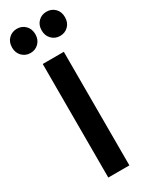

<svg xmlns="http://www.w3.org/2000/svg" viewBox="-248 -978 803 1025"><g transform="rotate(-30 153.0 -466.0)"><path d="M88.5 0V-700H218.5V0ZM62.5 -783Q32 -783 11.2 -803.8Q-9.5 -824.5 -9.5 -857.5Q-9.5 -891 11.2 -911.5Q32 -932 62.5 -932Q92.5 -932 113.2 -911.5Q134 -891 134 -857.5Q134 -824.5 113.2 -803.8Q92.5 -783 62.5 -783ZM244.5 -783Q214.5 -783 193.8 -803.8Q173 -824.5 173 -857.5Q173 -891 193.8 -911.5Q214.5 -932 244.5 -932Q275.5 -932 296 -911.5Q316.5 -891 316.5 -857.5Q316.5 -824.5 296 -803.8Q275.5 -783 244.5 -783Z"/></g></svg>

Font: Geologica Medium
Style: Regular
Weight: 500
Designer: Sindre Bremnes, Frode Helland
Foundry: Monokrom Skriftforlag AS
Version: Version 1.010;gftools[0.9.28]